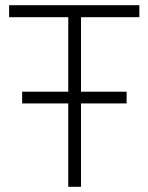

<svg xmlns="http://www.w3.org/2000/svg" viewBox="-20 -717 569 737"><path d="M242 -320H65V-365H242V-651H15V-697H515V-651H291V-365H466V-320H291V0H242Z"/></svg>

Font: Cairo Light
Style: Regular
Weight: 300
Designer: Mohamed Gaber, the designers of Titillium
Foundry: Kief Type Foundry
Version: Version 2.009; ttfautohint (v1.5.33-1714) -l 8 -r 50 -G 200 